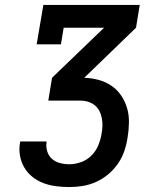

<svg xmlns="http://www.w3.org/2000/svg" viewBox="-20 -755 640 775"><path d="M260 0Q232 0 205.5 -3.5Q179 -7 155 -16Q131 -25 111 -41Q91 -57 78 -79Q65 -101 60.5 -127.5Q56 -154 61 -180Q61 -181 61 -182Q61 -183 62 -184H169Q168 -184 168 -183.5Q168 -183 168 -182Q165 -163 170.5 -144.5Q176 -126 189.5 -114Q203 -102 221.5 -97Q240 -92 260 -92Q283 -92 307 -100.5Q331 -109 349 -127Q367 -145 376.5 -168Q386 -191 390 -215Q393 -231 393.5 -247Q394 -263 391 -278.5Q388 -294 381 -307.5Q374 -321 362 -330.5Q350 -340 335 -344.5Q320 -349 303 -349H175L190 -441L400 -643H237L226 -576H128L155 -735H544L529 -643L320 -441Q350 -440 378 -432.5Q406 -425 429.5 -409Q453 -393 469 -369.5Q485 -346 493 -318.5Q501 -291 500.5 -260.5Q500 -230 495 -200Q491 -173 482 -146Q473 -119 456.5 -95Q440 -71 417.5 -52Q395 -33 368.5 -21Q342 -9 314.5 -4.5Q287 0 260 0Z"/></svg>

Font: Iosevka Slab SmBdExObl
Style: Regular
Weight: 600
Width: 7
Italic angle: -9°
Monospace: yes
Designer: Belleve Invis
Foundry: Belleve Invis
Version: Version 11.1.0; ttfautohint (v1.8.3)